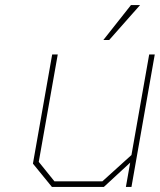

<svg xmlns="http://www.w3.org/2000/svg" viewBox="-20 -738 631 758"><path d="M388 -580 497 -718H533L411 -580ZM185 0 110 -92 186 -523H208L133 -99L195 -22H384L499 -126L569 -523H591L499 0H477L494 -96L390 0Z"/></svg>

Font: Tomorrow Thin
Style: Italic
Weight: 250
Italic angle: -10°
Designer: Tony de Marco, Monica Rizzolli
Foundry: Just in Type
Version: Version 2.002